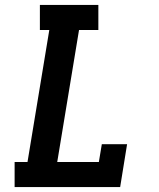

<svg xmlns="http://www.w3.org/2000/svg" viewBox="-20 -755 640 775"><path d="M39 0V-101H91L179 -634H141V-735H377V-634H299L211 -101H379L391 -173H493L465 0Z"/></svg>

Font: Iosevka Slab Extended
Style: Bold Italic
Weight: 700
Width: 7
Italic angle: -9°
Monospace: yes
Designer: Belleve Invis
Foundry: Belleve Invis
Version: Version 11.1.0; ttfautohint (v1.8.3)